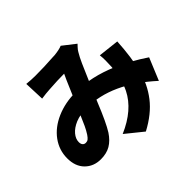

<svg xmlns="http://www.w3.org/2000/svg" viewBox="-188 -1044 1377 1377"><g transform="rotate(-45 500.0 -355.5)"><path d="M296 -765Q390 -765 472 -771L497 -772Q547 -777 576 -789L672 -714Q669 -711 655 -696Q641 -681 634 -668Q615 -637 594.5 -591Q574 -545 538 -461Q514 -403 501 -374L475 -313Q417 -169 378 -107Q345 -57 304 -33Q263 -9 205 -9Q132 -9 85 -56Q38 -103 38 -185Q38 -268 87 -335Q136 -402 223 -440Q310 -478 417 -478Q575 -478 742 -406Q853 -358 966 -282L896 -113Q645 -342 392 -342Q326 -342 277 -322Q230 -302 204.5 -271.5Q179 -241 179 -209Q179 -189 188 -179Q197 -169 212 -169Q226 -169 236 -176.5Q246 -184 259 -203Q277 -231 290.5 -260Q304 -289 324 -336Q333 -359 353 -403Q355 -408 399 -510Q437 -600 452 -630Q386 -630 300 -624Q262 -622 214 -615L208 -770Q255 -765 296 -765ZM573 78 443 -27Q614 -101 678 -229Q718 -311 727 -423Q729 -467 729 -487Q729 -518 726 -542L885 -524Q876 -369 848.5 -261Q821 -153 755.5 -68.5Q690 16 573 78Z"/></g></svg>

Font: Merged Yaku Han JP Black
Style: Regular
Weight: 900
Designer: Ryoko NISHIZUKA 西塚涼子 (kana, bopomofo & ideographs); Paul D. Hunt (Latin, Greek & Cyrillic); Sandoll Communications 산돌커뮤니
Foundry: Adobe
Version: Version 2.004